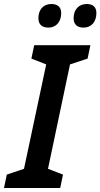

<svg xmlns="http://www.w3.org/2000/svg" viewBox="-53 -940 502 960"><path d="M365 -802C404 -802 429 -831 429 -875C429 -906 410 -920 381 -920C339 -920 315 -890 315 -849C315 -816 335 -802 365 -802ZM189 -802C228 -802 253 -831 253 -875C253 -906 233 -920 204 -920C162 -920 139 -890 139 -849C139 -816 159 -802 189 -802ZM-33 0H248L262 -67L187 -96L297 -618L385 -647L399 -714H118L104 -647L178 -618L67 -96L-19 -67Z"/></svg>

Font: Noto Sans SemiCondensed SemiBold
Style: Italic
Weight: 600
Width: 4
Italic angle: -12°
Designer: Monotype Design Team
Foundry: Monotype Imaging Inc.
Version: Version 2.013